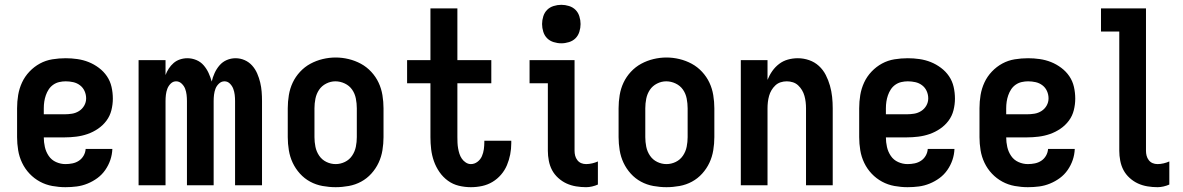

<svg xmlns="http://www.w3.org/2000/svg" viewBox="-20 -770 4915 798"><path d="M252 8Q225 8 197.5 3Q170 -2 146 -15Q122 -28 103 -48Q84 -68 72 -93Q60 -118 55.5 -145.5Q51 -173 51 -200V-320Q51 -348 55.5 -375Q60 -402 71.5 -427Q83 -452 102.5 -472.5Q122 -493 146 -506Q170 -519 197.5 -523.5Q225 -528 253 -528Q277 -528 301.5 -524.5Q326 -521 348.5 -512Q371 -503 391 -488Q411 -473 424.5 -453Q438 -433 443.5 -409Q449 -385 449 -360Q449 -336 443 -312Q437 -288 422.5 -268.5Q408 -249 387.5 -235Q367 -221 344 -213Q321 -205 296.5 -202Q272 -199 248 -199H162Q162 -179 166.5 -159Q171 -139 182.5 -122Q194 -105 213 -96.5Q232 -88 252 -88Q267 -88 281.5 -91Q296 -94 308 -102Q320 -110 327.5 -123Q335 -136 336 -151H447Q446 -127 438.5 -105Q431 -83 417.5 -63.5Q404 -44 385 -30Q366 -16 344 -7Q322 2 299 5Q276 8 252 8ZM248 -295Q264 -295 279.5 -297.5Q295 -300 308.5 -308.5Q322 -317 330 -331Q338 -345 338 -361Q338 -377 331.5 -391.5Q325 -406 312.5 -415.5Q300 -425 284.5 -428.5Q269 -432 253 -432Q240 -432 226.5 -429Q213 -426 201.5 -418Q190 -410 182.5 -398.5Q175 -387 170.5 -374Q166 -361 164 -347.5Q162 -334 162 -320V-295Z M556 0V-520H668V-458Q673 -472 681.5 -485Q690 -498 701.5 -508Q713 -518 728 -523Q743 -528 759 -528Q778 -528 796 -520.5Q814 -513 826.5 -498.5Q839 -484 847 -466.5Q855 -449 860 -431Q864 -449 872 -466.5Q880 -484 892.5 -498.5Q905 -513 922.5 -520.5Q940 -528 959 -528Q979 -528 997 -520Q1015 -512 1028 -497.5Q1041 -483 1049 -464.5Q1057 -446 1061.5 -427Q1066 -408 1067.5 -389Q1069 -370 1069 -350V0H957V-350Q957 -363 955.5 -376Q954 -389 949.5 -401Q945 -413 935.5 -422.5Q926 -432 913 -432Q900 -432 890 -422.5Q880 -413 875.5 -401Q871 -389 869.5 -376Q868 -363 868 -350V0H757V-350Q757 -363 755.5 -376Q754 -389 749.5 -401Q745 -413 735 -422.5Q725 -432 712 -432Q699 -432 689.5 -422.5Q680 -413 675.5 -401Q671 -389 669.5 -376Q668 -363 668 -350V0Z M1375 8Q1348 8 1320.5 3Q1293 -2 1269 -15Q1245 -28 1226.5 -48.5Q1208 -69 1196.5 -93.5Q1185 -118 1180.5 -145.5Q1176 -173 1176 -200V-320Q1176 -347 1180.5 -374.5Q1185 -402 1196.5 -426.5Q1208 -451 1227 -471.5Q1246 -492 1270 -505Q1294 -518 1321 -524.5Q1348 -531 1375 -531Q1402 -531 1429 -524.5Q1456 -518 1480 -505Q1504 -492 1523 -471.5Q1542 -451 1553.5 -426.5Q1565 -402 1569.5 -374.5Q1574 -347 1574 -320V-200Q1574 -173 1569.5 -145.5Q1565 -118 1553.5 -93.5Q1542 -69 1523.5 -48.5Q1505 -28 1481 -15Q1457 -2 1429.5 3Q1402 8 1375 8ZM1375 -88Q1395 -88 1413.5 -97Q1432 -106 1443.5 -123Q1455 -140 1459 -160Q1463 -180 1463 -200V-320Q1463 -340 1459 -360.5Q1455 -381 1443.5 -397.5Q1432 -414 1413 -423Q1394 -432 1374 -432Q1354 -432 1335.5 -422.5Q1317 -413 1306 -396.5Q1295 -380 1291 -360Q1287 -340 1287 -320V-200Q1287 -180 1291 -160Q1295 -140 1306.5 -123Q1318 -106 1336.5 -97Q1355 -88 1375 -88Z M1937 8Q1912 8 1887 2Q1862 -4 1841.5 -19Q1821 -34 1806.5 -55Q1792 -76 1783.5 -100Q1775 -124 1772 -149.5Q1769 -175 1769 -200V-424H1672V-520H1769V-735H1881V-520H2022V-424H1881V-200Q1881 -188 1881.5 -176.5Q1882 -165 1884 -153.5Q1886 -142 1889.5 -131Q1893 -120 1899.5 -110.5Q1906 -101 1916 -94.5Q1926 -88 1937 -88Q1952 -88 1964.5 -97.5Q1977 -107 1983 -121Q1989 -135 1991 -150Q1993 -165 1993 -180Q1993 -181 1993 -182.5Q1993 -184 1993 -185H2105Q2105 -182 2105 -179.5Q2105 -177 2105 -175Q2105 -151 2100.5 -128Q2096 -105 2087 -83.5Q2078 -62 2062.5 -44Q2047 -26 2027 -14Q2007 -2 1984 3Q1961 8 1937 8Z M2416 8Q2395 8 2374 4.5Q2353 1 2334.5 -7.5Q2316 -16 2300 -30.5Q2284 -45 2274.5 -63Q2265 -81 2261 -102Q2257 -123 2257 -143V-424H2181V-520H2368V-143Q2368 -133 2370.5 -123Q2373 -113 2379.5 -104.5Q2386 -96 2395.5 -92Q2405 -88 2416 -88Q2428 -88 2441 -91Q2454 -94 2465 -99V-3Q2454 2 2441 5Q2428 8 2416 8ZM2313 -590Q2297 -590 2281 -595Q2265 -600 2254 -611Q2243 -622 2238 -638Q2233 -654 2233 -670Q2233 -686 2238 -702Q2243 -718 2254 -729Q2265 -740 2281 -745Q2297 -750 2313 -750Q2329 -750 2345 -745Q2361 -740 2372 -729Q2383 -718 2388 -702Q2393 -686 2393 -670Q2393 -654 2388 -638Q2383 -622 2372 -611Q2361 -600 2345 -595Q2329 -590 2313 -590Z M2750 8Q2723 8 2695.5 3Q2668 -2 2644 -15Q2620 -28 2601.5 -48.5Q2583 -69 2571.5 -93.5Q2560 -118 2555.5 -145.5Q2551 -173 2551 -200V-320Q2551 -347 2555.5 -374.5Q2560 -402 2571.5 -426.5Q2583 -451 2602 -471.5Q2621 -492 2645 -505Q2669 -518 2696 -524.5Q2723 -531 2750 -531Q2777 -531 2804 -524.5Q2831 -518 2855 -505Q2879 -492 2898 -471.5Q2917 -451 2928.5 -426.5Q2940 -402 2944.5 -374.5Q2949 -347 2949 -320V-200Q2949 -173 2944.5 -145.5Q2940 -118 2928.5 -93.5Q2917 -69 2898.5 -48.5Q2880 -28 2856 -15Q2832 -2 2804.5 3Q2777 8 2750 8ZM2750 -88Q2770 -88 2788.5 -97Q2807 -106 2818.5 -123Q2830 -140 2834 -160Q2838 -180 2838 -200V-320Q2838 -340 2834 -360.5Q2830 -381 2818.5 -397.5Q2807 -414 2788 -423Q2769 -432 2749 -432Q2729 -432 2710.5 -422.5Q2692 -413 2681 -396.5Q2670 -380 2666 -360Q2662 -340 2662 -320V-200Q2662 -180 2666 -160Q2670 -140 2681.5 -123Q2693 -106 2711.5 -97Q2730 -88 2750 -88Z M3059 0V-520H3170V-438Q3178 -458 3190 -475Q3202 -492 3218.5 -504.5Q3235 -517 3255 -522.5Q3275 -528 3296 -528Q3320 -528 3343 -520Q3366 -512 3383.5 -496Q3401 -480 3412 -458.5Q3423 -437 3429.5 -414Q3436 -391 3438.5 -367.5Q3441 -344 3441 -320V0H3330V-320Q3330 -333 3328.5 -346Q3327 -359 3323.5 -371.5Q3320 -384 3313.5 -395Q3307 -406 3297.5 -415Q3288 -424 3275.5 -428Q3263 -432 3250 -432Q3237 -432 3224.5 -428Q3212 -424 3202.5 -415Q3193 -406 3186.5 -395Q3180 -384 3176.5 -371.5Q3173 -359 3171.5 -346Q3170 -333 3170 -320V0Z M3752 8Q3725 8 3697.5 3Q3670 -2 3646 -15Q3622 -28 3603 -48Q3584 -68 3572 -93Q3560 -118 3555.5 -145.5Q3551 -173 3551 -200V-320Q3551 -348 3555.5 -375Q3560 -402 3571.5 -427Q3583 -452 3602.5 -472.5Q3622 -493 3646 -506Q3670 -519 3697.5 -523.5Q3725 -528 3753 -528Q3777 -528 3801.5 -524.5Q3826 -521 3848.5 -512Q3871 -503 3891 -488Q3911 -473 3924.5 -453Q3938 -433 3943.5 -409Q3949 -385 3949 -360Q3949 -336 3943 -312Q3937 -288 3922.5 -268.5Q3908 -249 3887.5 -235Q3867 -221 3844 -213Q3821 -205 3796.5 -202Q3772 -199 3748 -199H3662Q3662 -179 3666.5 -159Q3671 -139 3682.5 -122Q3694 -105 3713 -96.5Q3732 -88 3752 -88Q3767 -88 3781.5 -91Q3796 -94 3808 -102Q3820 -110 3827.5 -123Q3835 -136 3836 -151H3947Q3946 -127 3938.5 -105Q3931 -83 3917.5 -63.5Q3904 -44 3885 -30Q3866 -16 3844 -7Q3822 2 3799 5Q3776 8 3752 8ZM3748 -295Q3764 -295 3779.5 -297.5Q3795 -300 3808.5 -308.5Q3822 -317 3830 -331Q3838 -345 3838 -361Q3838 -377 3831.5 -391.5Q3825 -406 3812.5 -415.5Q3800 -425 3784.5 -428.5Q3769 -432 3753 -432Q3740 -432 3726.5 -429Q3713 -426 3701.5 -418Q3690 -410 3682.5 -398.5Q3675 -387 3670.5 -374Q3666 -361 3664 -347.5Q3662 -334 3662 -320V-295Z M4252 8Q4225 8 4197.5 3Q4170 -2 4146 -15Q4122 -28 4103 -48Q4084 -68 4072 -93Q4060 -118 4055.5 -145.5Q4051 -173 4051 -200V-320Q4051 -348 4055.5 -375Q4060 -402 4071.5 -427Q4083 -452 4102.5 -472.5Q4122 -493 4146 -506Q4170 -519 4197.5 -523.5Q4225 -528 4253 -528Q4277 -528 4301.5 -524.5Q4326 -521 4348.5 -512Q4371 -503 4391 -488Q4411 -473 4424.5 -453Q4438 -433 4443.5 -409Q4449 -385 4449 -360Q4449 -336 4443 -312Q4437 -288 4422.5 -268.5Q4408 -249 4387.5 -235Q4367 -221 4344 -213Q4321 -205 4296.5 -202Q4272 -199 4248 -199H4162Q4162 -179 4166.5 -159Q4171 -139 4182.5 -122Q4194 -105 4213 -96.5Q4232 -88 4252 -88Q4267 -88 4281.5 -91Q4296 -94 4308 -102Q4320 -110 4327.5 -123Q4335 -136 4336 -151H4447Q4446 -127 4438.5 -105Q4431 -83 4417.5 -63.5Q4404 -44 4385 -30Q4366 -16 4344 -7Q4322 2 4299 5Q4276 8 4252 8ZM4248 -295Q4264 -295 4279.5 -297.5Q4295 -300 4308.5 -308.5Q4322 -317 4330 -331Q4338 -345 4338 -361Q4338 -377 4331.5 -391.5Q4325 -406 4312.5 -415.5Q4300 -425 4284.5 -428.5Q4269 -432 4253 -432Q4240 -432 4226.5 -429Q4213 -426 4201.5 -418Q4190 -410 4182.5 -398.5Q4175 -387 4170.5 -374Q4166 -361 4164 -347.5Q4162 -334 4162 -320V-295Z M4791 8Q4770 8 4749 4.5Q4728 1 4709.5 -7.5Q4691 -16 4675 -30.5Q4659 -45 4649.5 -63Q4640 -81 4636 -102Q4632 -123 4632 -143V-639H4556V-735H4743V-143Q4743 -133 4745.5 -123Q4748 -113 4754.5 -104.5Q4761 -96 4770.5 -92Q4780 -88 4791 -88Q4803 -88 4816 -91Q4829 -94 4840 -99V-3Q4829 2 4816 5Q4803 8 4791 8Z"/></svg>

Font: Iosevka Julsh Curly
Style: Bold
Weight: 700
Designer: Belleve Invis
Foundry: Belleve Invis
Version: Version 15.0.2; ttfautohint (v1.8.4)